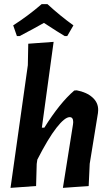

<svg xmlns="http://www.w3.org/2000/svg" viewBox="-20 -907 535 931"><path d="M62 -732 44 -784Q116 -830 182 -887H210Q272 -830 336 -784L306 -732H294Q265 -749 193 -796Q155 -774 75 -732ZM352 -469Q400 -460 428.5 -434.5Q457 -409 456 -372L455 -359L415 -113L410 -5L285 4L334 -304L335 -315Q335 -339 318 -339Q294 -339 253.5 -287Q213 -235 161 -133L158 -112L155 -5L31 4L115 -591L117 -695L240 -704L183 -288H195Q270 -408 340 -468Z"/></svg>

Font: Alegreya Sans
Style: Bold Italic
Weight: 700
Italic angle: -7°
Designer: Juan Pablo del Peral
Foundry: Huerta Tipografica
Version: Version 2.007